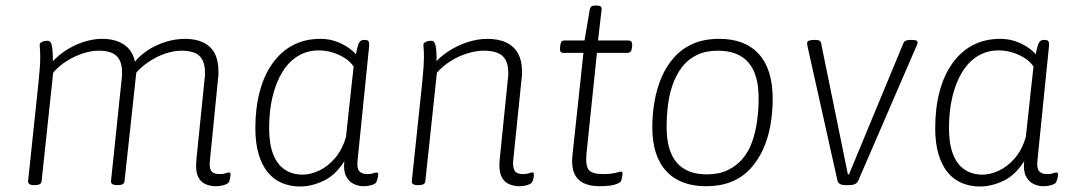

<svg xmlns="http://www.w3.org/2000/svg" viewBox="-20 -670 3901 697"><path d="M763 6Q743 6 725 -2Q707 -10 698 -31Q689 -52 693 -91L723 -386Q724 -391 724 -397.5Q724 -404 724 -408Q724 -448 704 -467Q684 -486 639 -486Q611 -486 580 -475.5Q549 -465 520.5 -446Q492 -427 470 -401L476 -418L432 -12Q431 -5 425.5 -1.5Q420 2 409 2H405Q393 2 387.5 -2Q382 -6 383 -13L422 -386Q423 -392 423 -398Q423 -404 423 -408Q423 -448 403 -467Q383 -486 338 -486Q311 -486 280.5 -476Q250 -466 221.5 -448Q193 -430 173 -406L131 -12Q130 2 107 2H103Q92 2 86.5 -2Q81 -6 82 -13L120 -373Q123 -402 124.5 -423.5Q126 -445 126 -461Q126 -481 125 -492Q124 -503 124 -507Q124 -512 127 -514.5Q130 -517 135 -519Q140 -521 144.5 -521.5Q149 -522 153 -522Q165 -522 168.5 -503.5Q172 -485 172 -453Q172 -442 170.5 -432Q169 -422 166 -413L157 -430Q180 -460 211.5 -482Q243 -504 279.5 -516.5Q316 -529 351 -529Q398 -529 429.5 -508.5Q461 -488 470 -446Q488 -469 517 -488Q546 -507 581.5 -518Q617 -529 652 -529Q691 -529 718.5 -515.5Q746 -502 759.5 -476Q773 -450 773 -411Q773 -406 773 -400Q773 -394 772 -389L742 -87Q739 -62 746.5 -50Q754 -38 777 -38Q791 -38 799 -41Q807 -44 812 -44Q814 -44 815.5 -42Q817 -40 817 -37Q817 -33 816 -28Q815 -23 814 -18Q813 -13 811 -9Q808 -4 799.5 -0.5Q791 3 781 4.5Q771 6 763 6Z M1070 7Q1034 7 1004 -5.5Q974 -18 952.5 -44Q931 -70 919 -110Q907 -150 907 -205Q907 -278 923 -338Q939 -398 970 -441Q1001 -484 1044.5 -506.5Q1088 -529 1143 -529Q1171 -529 1195.5 -521Q1220 -513 1240 -500Q1260 -487 1272 -473Q1276 -494 1279.5 -505Q1283 -516 1288 -520.5Q1293 -525 1301 -525H1305Q1316 -525 1318.5 -519Q1321 -513 1320 -502L1278 -87Q1275 -60 1284 -49Q1293 -38 1313 -38Q1327 -38 1335 -41Q1343 -44 1347 -44Q1350 -44 1351.5 -42Q1353 -40 1353 -37Q1353 -33 1352 -28Q1351 -23 1349.5 -18Q1348 -13 1346 -9Q1344 -4 1335.5 -0.5Q1327 3 1317 4.5Q1307 6 1299 6Q1282 6 1264.5 -2Q1247 -10 1236.5 -30Q1226 -50 1230 -85Q1198 -34 1154.5 -13.5Q1111 7 1070 7ZM1079 -36Q1106 -36 1137 -50Q1168 -64 1195 -94.5Q1222 -125 1236 -173L1257 -367Q1259 -380 1260.5 -398Q1262 -416 1264 -428Q1253 -445 1233.5 -458Q1214 -471 1189 -479Q1164 -487 1137 -487Q1095 -487 1061.5 -466.5Q1028 -446 1005 -408.5Q982 -371 969.5 -319.5Q957 -268 957 -205Q957 -148 971.5 -110.5Q986 -73 1013.5 -54.5Q1041 -36 1079 -36Z M1865 6Q1846 6 1828 -1.5Q1810 -9 1800 -30Q1790 -51 1794 -91L1824 -386Q1825 -392 1825 -398Q1825 -404 1825 -408Q1825 -448 1804 -467Q1783 -486 1736 -486Q1708 -486 1676 -476Q1644 -466 1615.5 -448Q1587 -430 1566 -406L1524 -12Q1523 2 1500 2H1496Q1484 2 1479 -2Q1474 -6 1475 -13L1513 -373Q1516 -402 1517.5 -425.5Q1519 -449 1519 -461Q1519 -481 1518 -492Q1517 -503 1517 -507Q1517 -512 1520 -514.5Q1523 -517 1528 -519Q1533 -521 1537.5 -521.5Q1542 -522 1546 -522Q1558 -522 1561.5 -503.5Q1565 -485 1565 -453Q1565 -442 1563.5 -432Q1562 -422 1559 -413L1550 -430Q1572 -460 1605 -482Q1638 -504 1676 -516.5Q1714 -529 1749 -529Q1790 -529 1818 -515.5Q1846 -502 1860.5 -476Q1875 -450 1875 -411Q1875 -406 1875 -400Q1875 -394 1874 -389L1843 -87Q1841 -62 1848.5 -50Q1856 -38 1878 -38Q1892 -38 1900 -41Q1908 -44 1913 -44Q1916 -44 1917 -42Q1918 -40 1918 -37Q1918 -33 1917.5 -28Q1917 -23 1915.5 -18Q1914 -13 1912 -9Q1909 -4 1900.5 -0.5Q1892 3 1882 4.5Q1872 6 1865 6Z M2156 6Q2120 6 2097 -6Q2074 -18 2064 -42.5Q2054 -67 2058 -105L2098 -478H2025Q2011 -478 2013 -496L2014 -505Q2015 -515 2018.5 -519Q2022 -523 2031 -523H2102L2121 -636Q2123 -644 2127.5 -647Q2132 -650 2141 -650H2145Q2156 -650 2160.5 -646.5Q2165 -643 2164 -636L2151 -523H2261Q2276 -523 2275 -505L2274 -496Q2273 -487 2269 -482.5Q2265 -478 2256 -478H2147L2109 -112Q2105 -68 2117.5 -53Q2130 -38 2171 -38Q2188 -38 2201 -40Q2214 -42 2222.5 -44.5Q2231 -47 2235 -47Q2237 -47 2238.5 -45Q2240 -43 2240 -40Q2240 -36 2239 -31Q2238 -26 2237 -21Q2236 -16 2234 -12Q2231 -7 2220 -2.5Q2209 2 2192.5 4Q2176 6 2156 6Z M2543 6Q2449 6 2398.5 -49Q2348 -104 2348 -208Q2348 -255 2356 -301.5Q2364 -348 2381.5 -389Q2399 -430 2427 -461.5Q2455 -493 2495.5 -511Q2536 -529 2591 -529Q2685 -529 2735 -473.5Q2785 -418 2785 -311Q2785 -261 2776.5 -214Q2768 -167 2750 -127.5Q2732 -88 2704 -57.5Q2676 -27 2636 -10.5Q2596 6 2543 6ZM2546 -37Q2590 -37 2622 -52.5Q2654 -68 2676 -94Q2698 -120 2710.5 -155.5Q2723 -191 2728.5 -231Q2734 -271 2734 -314Q2734 -400 2697 -443Q2660 -486 2586 -486Q2542 -486 2510 -470.5Q2478 -455 2457 -428Q2436 -401 2423 -365.5Q2410 -330 2405 -290Q2400 -250 2400 -208Q2400 -123 2436.5 -80Q2473 -37 2546 -37Z M3048 2Q3037 2 3029.5 -2Q3022 -6 3020 -15L2913 -495Q2912 -498 2911 -504Q2910 -510 2910 -513Q2910 -520 2917 -522.5Q2924 -525 2934 -525H2941Q2949 -525 2954.5 -522.5Q2960 -520 2961 -512L3058 -37H3062L3259 -512Q3262 -520 3268.5 -522.5Q3275 -525 3284 -525H3291Q3301 -525 3306 -523Q3311 -521 3311 -515Q3311 -511 3308.5 -505.5Q3306 -500 3304 -496L3096 -15Q3092 -6 3084 -2Q3076 2 3064 2Z M3538 7Q3502 7 3472 -5.5Q3442 -18 3420.5 -44Q3399 -70 3387 -110Q3375 -150 3375 -205Q3375 -278 3391 -338Q3407 -398 3438 -441Q3469 -484 3512.5 -506.5Q3556 -529 3611 -529Q3639 -529 3663.5 -521Q3688 -513 3708 -500Q3728 -487 3740 -473Q3744 -494 3747.5 -505Q3751 -516 3756 -520.5Q3761 -525 3769 -525H3773Q3784 -525 3786.5 -519Q3789 -513 3788 -502L3746 -87Q3743 -60 3752 -49Q3761 -38 3781 -38Q3795 -38 3803 -41Q3811 -44 3815 -44Q3818 -44 3819.5 -42Q3821 -40 3821 -37Q3821 -33 3820 -28Q3819 -23 3817.5 -18Q3816 -13 3814 -9Q3812 -4 3803.5 -0.5Q3795 3 3785 4.5Q3775 6 3767 6Q3750 6 3732.5 -2Q3715 -10 3704.5 -30Q3694 -50 3698 -85Q3666 -34 3622.5 -13.5Q3579 7 3538 7ZM3547 -36Q3574 -36 3605 -50Q3636 -64 3663 -94.5Q3690 -125 3704 -173L3725 -367Q3727 -380 3728.5 -398Q3730 -416 3732 -428Q3721 -445 3701.5 -458Q3682 -471 3657 -479Q3632 -487 3605 -487Q3563 -487 3529.5 -466.5Q3496 -446 3473 -408.5Q3450 -371 3437.5 -319.5Q3425 -268 3425 -205Q3425 -148 3439.5 -110.5Q3454 -73 3481.5 -54.5Q3509 -36 3547 -36Z"/></svg>

Font: Asap ExtraLight
Style: Italic
Weight: 250
Italic angle: -6°
Version: Version 3.001